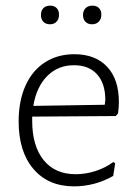

<svg xmlns="http://www.w3.org/2000/svg" viewBox="-20 -654 492 680"><path d="M401 -293Q401 -273 398 -252L390 -243L94 -241V-226Q94 -137 134.5 -87Q175 -37 248 -37Q284 -37 319 -48.5Q354 -60 381 -80L388 -76L381 -31Q316 6 242 6Q151 6 98.5 -55.5Q46 -117 46 -224Q46 -296 70 -350Q94 -404 139 -433Q184 -462 243 -462Q318 -462 359.5 -417.5Q401 -373 401 -293ZM353 -300Q353 -358 324 -390.5Q295 -423 242 -423Q185 -423 147 -384.5Q109 -346 98 -279L351 -283ZM189 -602Q189 -587 180.5 -577.5Q172 -568 157 -568Q142 -568 133.5 -577Q125 -586 125 -601Q125 -616 133.5 -625Q142 -634 158 -634Q172 -634 180.5 -625.5Q189 -617 189 -602ZM339 -602Q339 -587 330 -577.5Q321 -568 306 -568Q291 -568 282.5 -577Q274 -586 274 -601Q274 -616 283 -625Q292 -634 307 -634Q322 -634 330.5 -625.5Q339 -617 339 -602Z"/></svg>

Font: Luna Sans Light
Style: Regular
Weight: 300
Designer: Juan Pablo del Peral
Foundry: Huerta Tipografica
Version: Version 2.001; ttfautohint (v1.5)